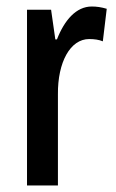

<svg xmlns="http://www.w3.org/2000/svg" viewBox="-20 -570 357 590"><path d="M262 -550C214 -550 178 -508 155 -449H150L137 -540H63V0H158V-280C157 -379 196 -450 254 -450C270 -450 284 -448 296 -443L308 -543C291 -548 277 -550 262 -550Z"/></svg>

Font: Noto Sans Armenian ExtraCondensed Medium
Style: Regular
Weight: 500
Width: 2
Designer: Monotype Design Team
Foundry: Monotype Imaging Inc.
Version: Version 2.008